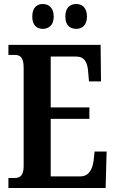

<svg xmlns="http://www.w3.org/2000/svg" viewBox="-20 -938 576 958"><path d="M361 -794C387 -794 414 -810 414 -855C414 -902 387 -918 361 -918C331 -918 306 -902 306 -855C306 -810 331 -794 361 -794ZM193 -794C221 -794 248 -810 248 -855C248 -902 221 -918 193 -918C166 -918 141 -902 141 -855C141 -810 166 -794 193 -794ZM22 0H507L512 -182H452L447 -136C441 -92 423 -58 381 -58H233V-345H426V-402H233V-656H359C402 -656 417 -626 420 -578L424 -532H484L482 -714H22V-664H53C77 -664 98 -656 98 -601V-108C98 -65 82 -50 54 -50H22Z"/></svg>

Font: Noto Serif Khmer ExtraCondensed
Style: Bold
Weight: 700
Width: 2
Designer: Danh Hong and the Monotype Design Team
Foundry: Monotype Imaging Inc.
Version: Version 2.004